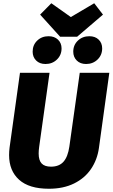

<svg xmlns="http://www.w3.org/2000/svg" viewBox="-20 -1143 693 1182"><path d="M589 -232Q579 -160 540.5 -103Q502 -46 436 -13.5Q370 19 281 19Q159 19 97.5 -36.5Q36 -92 36 -188Q36 -211 39 -235L103 -695H285L221 -238Q218 -216 218 -198Q218 -156 236.5 -136.5Q255 -117 294 -117Q344 -117 371 -147.5Q398 -178 407 -241L471 -695H653ZM614 -1053 455 -917H350L227 -1053L296 -1123L416 -1038L560 -1123ZM181 -825Q181 -866 209 -893Q237 -920 279 -920Q315 -920 337 -899Q359 -878 359 -845Q359 -804 330.5 -776.5Q302 -749 260 -749Q224 -749 202.5 -770.5Q181 -792 181 -825ZM431 -825Q431 -866 459.5 -893Q488 -920 530 -920Q566 -920 587.5 -899Q609 -878 609 -845Q609 -804 580.5 -776.5Q552 -749 510 -749Q474 -749 452.5 -770.5Q431 -792 431 -825Z"/></svg>

Font: Trujillo ExtraBold
Style: Italic
Weight: 800
Italic angle: -8°
Designer: Fira Sans original fonts by bBox Type GmbH, Carrois Corporate GbR, & Edenspiekermann AG / Changes by Cristiano Sobral
Foundry: Fira Sans original fonts by bBox Type GmbH, Carrois Corporate GbR, & Edenspiekermann AG / Changes by Cristiano Sobral
Version: Version 4.301;July 28, 2020;FontCreator 13.0.0.2655 64-bit